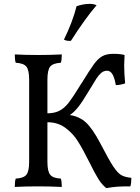

<svg xmlns="http://www.w3.org/2000/svg" viewBox="-20 -959 718 988"><path d="M656 -44Q656 -18 651 0Q609 0 585.5 1.5Q562 3 527 9Q504 -9 485 -40Q466 -71 439 -126Q406 -192 380.5 -232.5Q355 -273 316 -301.5Q277 -330 224 -330V-127Q224 -77 238.5 -59.5Q253 -42 293 -40Q298 -26 298 3Q238 0 177 0Q107 0 56 3Q56 -26 61 -40Q101 -42 115.5 -59.5Q130 -77 130 -127V-549Q130 -599 115.5 -616.5Q101 -634 61 -636Q56 -650 56 -679Q111 -676 177 -676Q238 -676 298 -679Q298 -650 293 -636Q253 -634 238.5 -616.5Q224 -599 224 -549V-376Q261 -376 286.5 -389.5Q312 -403 333 -430Q354 -457 389 -514Q391 -517 393.5 -521.5Q396 -526 400 -531Q443 -601 463.5 -629Q484 -657 506 -669.5Q528 -682 564 -682Q599 -682 621 -676Q619 -642 619 -623Q619 -582 624 -530Q614 -526 600 -523.5Q586 -521 576 -521Q569 -561 558 -578Q547 -595 531 -595Q514 -595 501 -584Q488 -573 477 -556Q466 -539 439 -494Q404 -435 382 -407.5Q360 -380 339 -367Q388 -360 422 -329Q456 -298 497 -220Q540 -137 562.5 -103Q585 -69 604 -58Q623 -47 656 -44ZM309 -755Q354 -847 374 -927Q409 -939 441 -939Q463 -939 477 -932Q419 -865 345 -749Q324 -747 309 -755Z"/></svg>

Font: Vollkorn SC
Style: Regular
Weight: 400
Designer: Friedrich Althausen
Foundry: Friedrich Althausen
Version: Version 4.015